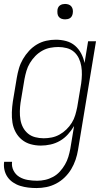

<svg xmlns="http://www.w3.org/2000/svg" viewBox="-25 -729 545 972"><path d="M160 223Q138 223 117.5 220.5Q97 218 77.5 212Q58 206 41 194.5Q24 183 13 167Q2 151 -2.5 131Q-7 111 -4 90H36Q33 114 43.5 134.5Q54 155 73 166.5Q92 178 115.5 182Q139 186 163 186Q183 186 203.5 181.5Q224 177 243.5 166.5Q263 156 278 139.5Q293 123 304 104Q315 85 321 65Q327 45 331 24L350 -91Q337 -69 319 -49Q301 -29 278.5 -16Q256 -3 231 2.5Q206 8 182 8Q155 8 130 1Q105 -6 85.5 -22Q66 -38 54 -60.5Q42 -83 38 -108.5Q34 -134 35 -161Q36 -188 40 -215L60 -335Q64 -359 71 -383Q78 -407 91 -429.5Q104 -452 122 -471.5Q140 -491 162 -504Q184 -517 208.5 -522.5Q233 -528 257 -528Q285 -528 310.5 -521Q336 -514 355 -497.5Q374 -481 386 -458Q398 -435 403 -410L421 -520H461L370 30Q366 55 357.5 80Q349 105 335.5 127.5Q322 150 302.5 169Q283 188 259 200.5Q235 213 210 218Q185 223 160 223ZM196 -29Q216 -29 236.5 -33Q257 -37 276 -47.5Q295 -58 311 -73.5Q327 -89 338.5 -107.5Q350 -126 356 -146.5Q362 -167 366 -187L386 -307Q389 -329 389.5 -351Q390 -373 386.5 -394Q383 -415 374 -434Q365 -453 349.5 -466.5Q334 -480 313 -485.5Q292 -491 270 -491Q250 -491 229 -487Q208 -483 188.5 -472Q169 -461 153.5 -445Q138 -429 126.5 -410Q115 -391 109 -370.5Q103 -350 99 -329L79 -209Q76 -188 75.5 -166Q75 -144 78.5 -123Q82 -102 91.5 -84Q101 -66 116.5 -53Q132 -40 153 -34.5Q174 -29 196 -29ZM305 -631Q295 -631 286.5 -634Q278 -637 272.5 -644Q267 -651 266 -660.5Q265 -670 266 -680Q267 -686 270 -692Q273 -698 279 -702Q285 -706 291.5 -707.5Q298 -709 304 -709Q314 -709 322.5 -706Q331 -703 336.5 -696Q342 -689 343.5 -679.5Q345 -670 343 -660Q342 -654 339 -648Q336 -642 330.5 -638Q325 -634 318 -632.5Q311 -631 305 -631Z"/></svg>

Font: Iosevka Term Curly Extralight
Style: Italic
Weight: 200
Italic angle: -9°
Designer: Belleve Invis
Foundry: Belleve Invis
Version: Version 32.3.0